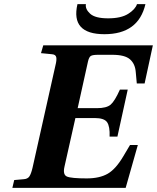

<svg xmlns="http://www.w3.org/2000/svg" viewBox="-20 -912 762 932"><path d="M356 -892H397Q393 -868 417.5 -845.5Q442 -823 505 -823Q568 -823 602.5 -845Q637 -867 645 -892H686Q652 -746 487 -746Q322 -746 356 -892ZM40 0 49 -38 94 -42Q114 -43 122.5 -55.5Q131 -68 138 -98L249 -594Q256 -621 253 -634.5Q250 -648 230 -649L179 -654L190 -692H722L682 -507H644L639 -562Q636 -602 611 -624Q586 -646 525 -646H456Q430 -646 421 -640.5Q412 -635 407 -613L357 -387H451Q497 -387 517 -404Q537 -421 562 -477H600L550 -249H512Q514 -298 500 -318.5Q486 -339 440 -339H346L293 -103Q284 -64 305 -55Q326 -46 401 -46Q463 -46 502.5 -68.5Q542 -91 579 -154L611 -208H649L590 0Z"/></svg>

Font: Heuristica
Style: Bold Italic
Weight: 700
Italic angle: -13°
Version: Version 1.0.2